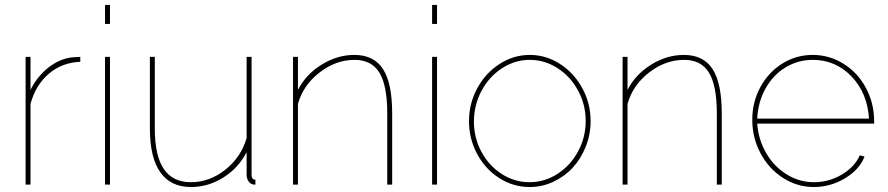

<svg xmlns="http://www.w3.org/2000/svg" viewBox="-20 -750 3606 780"><path d="M306.2 -499Q232.4 -496.1 178.7 -450.7Q125 -405.3 104 -328.1V0H84V-519H104V-384.8Q131.3 -439.9 176.8 -475.6Q222.2 -511.2 272.9 -517.1Q299.3 -519 306.2 -519Z M406.7 -652.8V-730H426.8V-652.8ZM406.7 0V-519H426.8V0Z M588.9 -228V-519H608.9V-228Q608.9 -117.7 645.3 -63.7Q681.6 -9.8 755.9 -9.8Q831.1 -9.8 895 -60.3Q959 -110.8 981.9 -189V-519H1002V-40Q1002 -20 1017.6 -20V0Q1006.8 0 1003.9 -2Q994.1 -5.4 988 -16.1Q981.9 -26.9 981.9 -40V-131.8Q948.2 -66.9 887 -28.6Q825.7 9.8 755.9 9.8Q673.3 9.8 631.1 -50.3Q588.9 -110.4 588.9 -228Z M1573.2 0H1553.2V-289.1Q1553.2 -402.3 1521.5 -454.6Q1489.7 -506.8 1420.4 -506.8Q1344.7 -506.8 1278.3 -455.6Q1211.9 -404.3 1190.4 -328.1V0H1170.4V-519H1190.4V-384.8Q1222.7 -447.8 1286.4 -487.3Q1350.1 -526.9 1419.4 -526.9Q1499 -526.9 1536.1 -469.2Q1573.2 -411.6 1573.2 -289.1Z M1735.4 -652.8V-730H1755.4V-652.8ZM1735.4 0V-519H1755.4V0Z M1885.3 -257.8Q1885.3 -329.6 1918.9 -391.6Q1952.6 -453.6 2009.5 -490.2Q2066.4 -526.9 2132.3 -526.9Q2198.2 -526.9 2255.1 -490.2Q2312 -453.6 2345.7 -391.6Q2379.4 -329.6 2379.4 -257.8Q2379.4 -204.6 2359.9 -155Q2340.3 -105.5 2307.1 -69.3Q2273.9 -33.2 2228.3 -11.7Q2182.6 9.8 2132.3 9.8Q2064.9 9.8 2008.1 -26.6Q1951.2 -63 1918.2 -124.8Q1885.3 -186.5 1885.3 -257.8ZM2359.4 -258.8Q2359.4 -324.7 2328.6 -381.8Q2297.9 -439 2245.4 -472.9Q2192.9 -506.8 2132.3 -506.8Q2071.8 -506.8 2019.3 -472.7Q1966.8 -438.5 1936 -380.6Q1905.3 -322.8 1905.3 -255.9Q1905.3 -189.9 1935.8 -133.3Q1966.3 -76.7 2018.3 -43.2Q2070.3 -9.8 2131.3 -9.8Q2192.4 -9.8 2244.9 -43.7Q2297.4 -77.6 2328.4 -135Q2359.4 -192.4 2359.4 -258.8Z M2912.1 0H2892.1V-289.1Q2892.1 -402.3 2860.4 -454.6Q2828.6 -506.8 2759.3 -506.8Q2683.6 -506.8 2617.2 -455.6Q2550.8 -404.3 2529.3 -328.1V0H2509.3V-519H2529.3V-384.8Q2561.5 -447.8 2625.2 -487.3Q2689 -526.9 2758.3 -526.9Q2837.9 -526.9 2875 -469.2Q2912.1 -411.6 2912.1 -289.1Z M3036.1 -263.2Q3036.1 -335 3068.8 -395.8Q3101.6 -456.5 3158 -491.7Q3214.4 -526.9 3281.2 -526.9Q3349.1 -526.9 3406.5 -491.2Q3463.9 -455.6 3497.3 -393.8Q3530.8 -332 3531.2 -258.8V-248H3056.2Q3061 -182.1 3093 -127.4Q3125 -72.8 3176.3 -41.3Q3227.5 -9.8 3287.1 -9.8Q3347.2 -9.8 3399.4 -40.5Q3451.7 -71.3 3473.1 -119.1L3492.2 -113.8Q3471.2 -60.5 3412.4 -25.4Q3353.5 9.8 3286.1 9.8Q3218.8 9.8 3161.1 -27.1Q3103.5 -64 3069.8 -127Q3036.1 -189.9 3036.1 -263.2ZM3056.2 -268.1H3510.3Q3503.9 -372.1 3439.2 -439.5Q3374.5 -506.8 3282.2 -506.8Q3221.7 -506.8 3171.1 -476.1Q3120.6 -445.3 3090.1 -390.6Q3059.6 -335.9 3056.2 -268.1Z"/></svg>

Font: Rawline Thin
Style: Regular
Weight: 250
Designer: Matt McInerney, Pablo Impallari, Rodrigo Fuenzalida
Foundry: Matt McInerney, Pablo Impallari, Rodrigo Fuenzalida
Version: Version 4.020;PS 004.020;hotconv 1.0.88;makeotf.lib2.5.64775